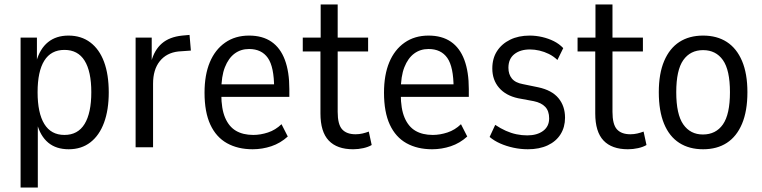

<svg xmlns="http://www.w3.org/2000/svg" viewBox="-20 -658 3407 858"><path d="M72 180V-490H145V-382H142Q158 -440 194.5 -469.5Q231 -499 286 -499Q343 -499 383.5 -468.5Q424 -438 445 -381.5Q466 -325 466 -245Q466 -167 445 -110Q424 -53 384 -22Q344 9 287 9Q231 9 195.5 -20.5Q160 -50 145 -107H149V180ZM268 -55Q328 -55 358 -104Q388 -153 388 -246Q388 -339 358 -387Q328 -435 268 -435Q208 -435 178 -387Q148 -339 148 -246Q148 -153 178 -104Q208 -55 268 -55Z M586 0V-490H658V-383H656Q670 -435 703.5 -464Q737 -493 794 -499L827 -502L833 -432L777 -428Q724 -422 694 -384.5Q664 -347 664 -284V0Z M1109 9Q1043 9 994.5 -18Q946 -45 920 -101Q894 -157 894 -244Q894 -323 917.5 -379.5Q941 -436 986 -467.5Q1031 -499 1093 -499Q1153 -499 1193 -471.5Q1233 -444 1253 -390.5Q1273 -337 1273 -260V-225H954V-281H1220L1205 -264Q1205 -359 1177 -399Q1149 -439 1093 -439Q1056 -439 1028.5 -418.5Q1001 -398 985 -357.5Q969 -317 969 -253V-236Q969 -172 986 -132Q1003 -92 1034.5 -73.5Q1066 -55 1112 -55Q1144 -55 1177.5 -66Q1211 -77 1238 -103L1266 -48Q1233 -18 1192.5 -4.5Q1152 9 1109 9Z M1558 9Q1486 9 1449 -30Q1412 -69 1412 -151V-428H1333V-490H1413V-638H1489V-490H1625V-428H1489V-158Q1489 -102 1509 -80Q1529 -58 1569 -58Q1585 -58 1600 -61.5Q1615 -65 1628 -70L1641 -10Q1626 -1 1603.5 4Q1581 9 1558 9Z M1911 9Q1845 9 1796.5 -18Q1748 -45 1722 -101Q1696 -157 1696 -244Q1696 -323 1719.5 -379.5Q1743 -436 1788 -467.5Q1833 -499 1895 -499Q1955 -499 1995 -471.5Q2035 -444 2055 -390.5Q2075 -337 2075 -260V-225H1756V-281H2022L2007 -264Q2007 -359 1979 -399Q1951 -439 1895 -439Q1858 -439 1830.5 -418.5Q1803 -398 1787 -357.5Q1771 -317 1771 -253V-236Q1771 -172 1788 -132Q1805 -92 1836.5 -73.5Q1868 -55 1914 -55Q1946 -55 1979.5 -66Q2013 -77 2040 -103L2068 -48Q2035 -18 1994.5 -4.5Q1954 9 1911 9Z M2339 9Q2306 9 2274 2Q2242 -5 2215 -17Q2188 -29 2168 -46L2193 -100Q2217 -84 2240.5 -73.5Q2264 -63 2288 -58Q2312 -53 2336 -53Q2380 -53 2407 -73Q2434 -93 2434 -129Q2434 -162 2416.5 -180.5Q2399 -199 2365 -206L2295 -219Q2240 -231 2210 -266Q2180 -301 2180 -352Q2180 -397 2201 -429.5Q2222 -462 2259.5 -480.5Q2297 -499 2347 -499Q2375 -499 2403 -492.5Q2431 -486 2455 -474Q2479 -462 2497 -443L2471 -390Q2453 -407 2432.5 -417Q2412 -427 2390.5 -432Q2369 -437 2348 -437Q2305 -437 2278.5 -416Q2252 -395 2252 -355Q2252 -326 2267.5 -307Q2283 -288 2317 -282L2385 -268Q2446 -255 2475.5 -219.5Q2505 -184 2505 -132Q2505 -90 2485 -58Q2465 -26 2427.5 -8.5Q2390 9 2339 9Z M2786 9Q2714 9 2677 -30Q2640 -69 2640 -151V-428H2561V-490H2641V-638H2717V-490H2853V-428H2717V-158Q2717 -102 2737 -80Q2757 -58 2797 -58Q2813 -58 2828 -61.5Q2843 -65 2856 -70L2869 -10Q2854 -1 2831.5 4Q2809 9 2786 9Z M3122 9Q3060 9 3015.5 -19.5Q2971 -48 2947.5 -105Q2924 -162 2924 -246Q2924 -329 2948 -385.5Q2972 -442 3016 -470.5Q3060 -499 3122 -499Q3184 -499 3228 -470.5Q3272 -442 3296 -385.5Q3320 -329 3320 -246Q3320 -162 3296 -105Q3272 -48 3228 -19.5Q3184 9 3122 9ZM3121 -57Q3179 -57 3210.5 -102Q3242 -147 3242 -246Q3242 -345 3210.5 -389.5Q3179 -434 3122 -434Q3065 -434 3033.5 -389.5Q3002 -345 3002 -246Q3002 -147 3033.5 -102Q3065 -57 3121 -57Z"/></svg>

Font: Nunito Sans 10pt Condensed
Style: Regular
Weight: 400
Width: 3
Designer: Vernon Adams
Foundry: Vernon Adams
Version: Version 3.101;gftools[0.9.27]